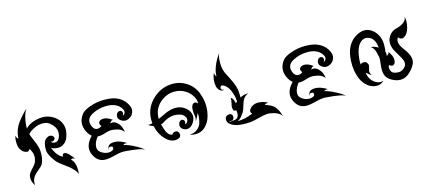

<svg xmlns="http://www.w3.org/2000/svg" viewBox="-50 -986 3301 1477"><g transform="rotate(-15 1600.0 -247.5)"><path d="M180 -530Q162 -510 151.5 -466Q141 -422 141 -379Q181 -422 258 -431Q309 -437 351.5 -414.5Q394 -392 413 -357Q432 -322 428 -283Q420 -219 387.5 -193Q355 -167 314 -176Q296 -179 282 -188Q310 -115 356 -98Q354 -103 355 -110.5Q356 -118 361 -120Q375 -125 388.5 -116Q402 -107 419.5 -85Q437 -63 440 -60Q424 -68 415.5 -64.5Q407 -61 406 -61Q447 -28 437 63Q429 41 417.5 29.5Q406 18 397 7.5Q388 -3 345 -33.5Q302 -64 285 -86Q241 -144 240 -180Q238 -254 273 -272Q294 -286 314 -275Q321 -271 325 -263.5Q329 -256 327 -250Q320 -230 294 -233Q299 -224 312 -220.5Q325 -217 338 -222.5Q351 -228 360 -248.5Q369 -269 368.5 -290.5Q368 -312 355.5 -332.5Q343 -353 320.5 -370.5Q298 -388 258 -386Q218 -384 170 -353Q160 -346 148 -333Q152 -319 173.5 -268.5Q195 -218 197 -189Q201 -127 181 -86Q172 -69 141 -45Q110 -21 98 3Q86 27 90 58Q62 23 69 -20Q72 -40 101.5 -70.5Q131 -101 136 -120Q154 -173 122 -219Q120 -222 113.5 -214.5Q107 -207 104 -206Q69 -205 46 -243Q35 -262 34.5 -298Q34 -334 43 -350Q41 -334 58 -321Q62 -393 103 -446.5Q144 -500 180 -530Z M590 -380Q608 -402 661 -420.5Q714 -439 769 -439Q824 -439 856.5 -428Q889 -417 914 -395.5Q939 -374 953.5 -340.5Q968 -307 949 -276Q939 -260 920.5 -250.5Q902 -241 885.5 -242.5Q869 -244 854.5 -254.5Q840 -265 836.5 -277.5Q833 -290 837.5 -302.5Q842 -315 849.5 -320Q857 -325 866 -325Q875 -325 880.5 -319Q886 -313 886.5 -302.5Q887 -292 879 -284Q887 -284 893 -292Q911 -315 884 -347Q844 -394 760 -388Q712 -385 669 -364Q600 -332 626 -270Q642 -230 677 -238Q692 -242 700 -250Q696 -254 691.5 -263.5Q687 -273 690 -280Q697 -299 727.5 -300.5Q758 -302 800 -271Q790 -274 784 -268Q778 -262 774.5 -257Q771 -252 770 -251Q797 -260 819.5 -242.5Q842 -225 852 -200.5Q862 -176 862 -159Q845 -184 812 -192Q802 -195 776.5 -198.5Q751 -202 714 -189.5Q677 -177 652 -180Q626 -148 620 -114.5Q614 -81 637 -62.5Q660 -44 687.5 -39.5Q715 -35 736 -48Q742 -51 743 -59Q747 -77 729 -78Q706 -80 710 -60Q703 -67 713 -84.5Q723 -102 751.5 -104.5Q780 -107 811 -95.5Q842 -84 860 -70Q838 -78 825 -65Q859 -58 908.5 -32.5Q958 -7 980 15Q954 -6 825 -15Q793 -18 742 -4.5Q691 9 663 8Q600 7 571 -60.5Q542 -128 609 -197Q589 -213 576 -238Q537 -314 590 -380Z M1084 -168Q1071 -284 1159 -362Q1215 -412 1287 -420Q1359 -428 1418 -391.5Q1477 -355 1500 -290Q1536 -189 1503 -95Q1493 -67 1473.5 -44Q1454 -21 1431.5 -11Q1409 -1 1382.5 -1.5Q1356 -2 1340 -10Q1389 -10 1420 -50Q1443 -79 1443 -155Q1441 -154 1429 -128.5Q1417 -103 1410 -100Q1419 -116 1414 -140.5Q1409 -165 1410.5 -194.5Q1412 -224 1429 -235Q1436 -240 1447 -236.5Q1458 -233 1463 -225Q1468 -246 1449.5 -280.5Q1431 -315 1392.5 -338Q1354 -361 1304.5 -360Q1255 -359 1211 -328Q1139 -278 1140 -188Q1147 -191 1172 -203Q1197 -215 1209 -220Q1291 -254 1349 -220Q1387 -197 1397.5 -162.5Q1408 -128 1385.5 -92.5Q1363 -57 1330 -56Q1316 -56 1302 -64.5Q1288 -73 1283.5 -84.5Q1279 -96 1282 -109Q1285 -122 1292 -128Q1308 -142 1322.5 -130.5Q1337 -119 1325 -96Q1336 -97 1343.5 -107.5Q1351 -118 1351 -130.5Q1351 -143 1340 -156.5Q1329 -170 1315 -175Q1241 -203 1165 -150Q1158 -145 1146 -143Q1148 -136 1149.5 -132Q1151 -128 1154.5 -115.5Q1158 -103 1160 -98.5Q1162 -94 1166 -83Q1171 -71 1182.5 -58Q1194 -45 1211 -45Q1219 -59 1233.5 -61Q1248 -63 1256.5 -56Q1265 -49 1267 -36Q1271 -6 1235 1Q1188 10 1144.5 -35Q1101 -80 1088 -146Q1062 -153 1050 -165Q1066 -164 1084 -168Z M1720 -558Q1708 -534 1707.5 -486Q1707 -438 1723 -400Q1726 -394 1735 -376.5Q1744 -359 1746.5 -354Q1749 -349 1756 -334.5Q1763 -320 1765 -315.5Q1767 -311 1772 -299Q1777 -287 1778.5 -281Q1780 -275 1783 -265Q1792 -234 1790 -185Q1824 -202 1856 -200Q1831 -190 1818 -172Q1805 -154 1795 -117.5Q1785 -81 1775 -66.5Q1765 -52 1759 -45Q1741 -21 1721 -14Q1777 -14 1842 -40Q1845 -42 1839 -49.5Q1833 -57 1835 -66.5Q1837 -76 1850 -89Q1863 -102 1884.5 -108.5Q1906 -115 1939 -108.5Q1972 -102 1987 -88Q1973 -94 1956 -81Q2012 -64 2031 -40.5Q2050 -17 2058.5 7Q2067 31 2072 40Q2046 2 1980 -8Q1950 -13 1895 1.5Q1840 16 1817 18Q1689 28 1648 -20Q1639 -30 1638 -45Q1637 -60 1644.5 -69.5Q1652 -79 1666.5 -81.5Q1681 -84 1689.5 -77Q1698 -70 1698.5 -57Q1699 -44 1689.5 -34Q1680 -24 1656 -34Q1670 -22 1688 -17Q1683 -19 1668 -27Q1699 -27 1708 -30Q1745 -42 1733 -100Q1710 -90 1707 -126Q1706 -136 1712.5 -160.5Q1719 -185 1715 -202Q1737 -193 1745 -150Q1750 -157 1757 -164Q1756 -188 1750 -210Q1731 -284 1690 -306Q1673 -316 1667 -308Q1654 -293 1668 -280Q1673 -274 1683 -278Q1678 -269 1664 -274Q1640 -282 1630 -313Q1618 -370 1642 -423Q1641 -412 1645 -402.5Q1649 -393 1654 -390Q1653 -460 1717 -554Q1720 -558 1720 -558Z M2190 -380Q2208 -402 2261 -420.5Q2314 -439 2369 -439Q2424 -439 2456.5 -428Q2489 -417 2514 -395.5Q2539 -374 2553.5 -340.5Q2568 -307 2549 -276Q2539 -260 2520.5 -250.5Q2502 -241 2485.5 -242.5Q2469 -244 2454.5 -254.5Q2440 -265 2436.5 -277.5Q2433 -290 2437.5 -302.5Q2442 -315 2449.5 -320Q2457 -325 2466 -325Q2475 -325 2480.5 -319Q2486 -313 2486.5 -302.5Q2487 -292 2479 -284Q2487 -284 2493 -292Q2511 -315 2484 -347Q2444 -394 2360 -388Q2312 -385 2269 -364Q2200 -332 2226 -270Q2242 -230 2277 -238Q2292 -242 2300 -250Q2296 -254 2291.5 -263.5Q2287 -273 2290 -280Q2297 -299 2327.5 -300.5Q2358 -302 2400 -271Q2390 -274 2384 -268Q2378 -262 2374.5 -257Q2371 -252 2370 -251Q2397 -260 2419.5 -242.5Q2442 -225 2452 -200.5Q2462 -176 2462 -159Q2445 -184 2412 -192Q2402 -195 2376.5 -198.5Q2351 -202 2314 -189.5Q2277 -177 2252 -180Q2226 -148 2220 -114.5Q2214 -81 2237 -62.5Q2260 -44 2287.5 -39.5Q2315 -35 2336 -48Q2342 -51 2343 -59Q2347 -77 2329 -78Q2306 -80 2310 -60Q2303 -67 2313 -84.5Q2323 -102 2351.5 -104.5Q2380 -107 2411 -95.5Q2442 -84 2460 -70Q2438 -78 2425 -65Q2459 -58 2508.5 -32.5Q2558 -7 2580 15Q2554 -6 2425 -15Q2393 -18 2342 -4.5Q2291 9 2263 8Q2200 7 2171 -60.5Q2142 -128 2209 -197Q2189 -213 2176 -238Q2137 -314 2190 -380Z M3170 -460Q3181 -420 3167 -369Q3153 -318 3118 -303Q3108 -299 3094.5 -305.5Q3081 -312 3082 -320Q3068 -307 3070 -281Q3072 -255 3104 -214Q3162 -138 3135 -87Q3118 -55 3091.5 -30.5Q3065 -6 3037 0Q3009 6 2980 -3.5Q2951 -13 2929.5 -29.5Q2908 -46 2900 -74Q2892 -102 2898 -150Q2904 -198 2901 -210Q2898 -222 2895.5 -234Q2893 -246 2892 -250Q2882 -284 2859 -300Q2883 -300 2917 -280Q2910 -349 2870 -369Q2817 -394 2780 -340Q2761 -312 2753 -260.5Q2745 -209 2750 -190Q2754 -197 2764 -200Q2794 -207 2806 -180Q2811 -169 2806 -153.5Q2801 -138 2798.5 -125.5Q2796 -113 2810 -90Q2798 -95 2770 -120Q2770 -104 2780 -81Q2795 -48 2825.5 -31Q2856 -14 2886 -25Q2850 11 2796 -5Q2767 -14 2742.5 -39Q2718 -64 2706 -95Q2681 -156 2684 -234Q2689 -370 2783 -420Q2859 -461 2918 -404Q2977 -347 2958 -236Q2965 -218 2959 -200Q2960 -201 2964.5 -204.5Q2969 -208 2975.5 -214Q2982 -220 2979 -230Q3010 -189 3009 -158.5Q3008 -128 2989 -120Q2982 -117 2972.5 -121.5Q2963 -126 2959 -130Q2951 -122 2953 -104Q2955 -86 2963.5 -75Q2972 -64 2995 -59.5Q3018 -55 3034 -60Q3050 -65 3064 -78.5Q3078 -92 3080 -111Q3082 -130 3065.5 -160Q3049 -190 3030 -220.5Q3011 -251 3009 -286Q3007 -321 3028.5 -350Q3050 -379 3085.5 -387.5Q3121 -396 3146 -414Q3171 -432 3170 -460Z"/></g></svg>

Font: SOV_mook
Style: Book
Weight: 400
Version: Version 1.00